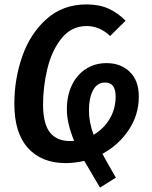

<svg xmlns="http://www.w3.org/2000/svg" viewBox="-20 -725 687 870"><path d="M444 -28Q464 9 505 80L433 125L362 4Q317 14 278 14Q168 14 106.5 -54.5Q45 -123 45 -254Q45 -367 81 -470Q117 -573 191 -639Q265 -705 372 -705Q429 -705 471.5 -686Q514 -667 549 -631L479 -562Q431 -607 373 -607Q304 -607 259.5 -552Q215 -497 195 -415Q175 -333 175 -249Q176 -162 207 -124Q238 -86 296 -86Q310 -86 316 -87Q283 -165 283 -230Q283 -291 305.5 -338.5Q328 -386 369 -412.5Q410 -439 463 -439Q527 -439 568 -399.5Q609 -360 609 -287Q609 -205 563.5 -136.5Q518 -68 444 -28ZM504 -288Q504 -351 456 -351Q420 -351 401.5 -316Q383 -281 383 -225Q383 -172 404 -114Q450 -141 477 -186.5Q504 -232 504 -288Z"/></svg>

Font: Fira Sans Condensed Medium
Style: Italic
Weight: 500
Width: 3
Italic angle: -8°
Designer: bBox Type GmbH & Carrois Corporate GbR & Edenspiekermann AG
Foundry: bBox Type GmbH & Carrois Corporate GbR & Edenspiekermann AG
Version: Version 4.301